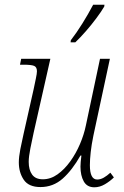

<svg xmlns="http://www.w3.org/2000/svg" viewBox="-20 -786 527 816"><path d="M381 10Q350 10 336 -15Q322 -40 322 -78Q322 -87 323 -98Q324 -109 326 -125H322Q287 -63 246.5 -27Q206 9 152 9Q102 9 81 -22Q60 -53 60 -96Q60 -119 66.5 -152.5Q73 -186 80 -216L123 -407Q128 -431 132.5 -452.5Q137 -474 137 -483Q137 -501 125 -506Q113 -511 81 -511H65L70 -536H194L123 -222Q116 -190 109 -155Q102 -120 102 -98Q102 -64 116.5 -44Q131 -24 162 -24Q195 -24 224.5 -45Q254 -66 278.5 -100Q303 -134 320 -174Q337 -214 345 -253L405 -536H447L377 -210Q369 -171 365.5 -139.5Q362 -108 362 -84Q362 -23 393 -23Q407 -23 421 -31Q435 -39 449 -52L464 -32Q448 -16 426 -3Q404 10 381 10ZM280 -606 281 -615Q305 -646 330 -686Q355 -726 376 -766H424L423 -758Q410 -736 389.5 -708.5Q369 -681 345.5 -654Q322 -627 300 -606Z"/></svg>

Font: Noto Serif SemiCondensed ExtraLight
Style: Italic
Weight: 200
Width: 4
Italic angle: -12°
Designer: Monotype Design Team
Foundry: Monotype Imaging Inc.
Version: Version 2.013